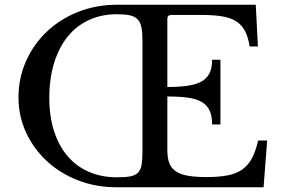

<svg xmlns="http://www.w3.org/2000/svg" viewBox="-20 -790 1192 810"><path d="M1059 -770 1068 -594H1033Q1027 -634 1013.5 -659.5Q1000 -685 976.5 -700Q953 -715 917 -721Q881 -727 830 -727H703Q686 -727 686 -710V-423Q734 -423 770 -428Q806 -433 829 -445.5Q852 -458 863.5 -480.5Q875 -503 875 -538H910V-265H875Q875 -300 864.5 -323Q854 -346 831.5 -359.5Q809 -373 773 -378Q737 -383 686 -383V-157Q686 -124 694 -102.5Q702 -81 721.5 -67.5Q741 -54 773 -48.5Q805 -43 852 -43Q905 -43 942 -50.5Q979 -58 1003.5 -76Q1028 -94 1043.5 -123.5Q1059 -153 1069 -197H1107L1092 0H471Q384 0 308.5 -29.5Q233 -59 177.5 -110.5Q122 -162 90 -231Q58 -300 58 -379Q58 -461 90 -532.5Q122 -604 178 -657Q234 -710 310 -740Q386 -770 474 -770ZM474 -730Q408 -730 355 -705.5Q302 -681 265 -635Q228 -589 208 -523.5Q188 -458 188 -376Q188 -299 208 -237Q228 -175 265 -131.5Q302 -88 355 -65Q408 -42 474 -42Q509 -42 530 -46Q551 -50 562.5 -62Q574 -74 577.5 -95.5Q581 -117 581 -152V-618Q581 -653 576.5 -675Q572 -697 560 -709Q548 -721 527 -725.5Q506 -730 474 -730Z"/></svg>

Font: SVN-Libre Baskerville
Style: Regular
Weight: 400
Designer: Pablo Impallari, Rodrigo Fuenzalida
Foundry: Pablo Impallari, Rodrigo Fuenzalida
Version: Version 1.000; ttfautohint (v1.8.4)